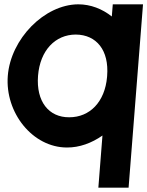

<svg xmlns="http://www.w3.org/2000/svg" viewBox="-20 -683 682 889"><path d="M16.1 -332C29.6 -503 185.1 -662 342.2 -663C399.7 -663 453.4 -641.8 497.7 -606.7L502.2 -663H642.2L575.4 186H435.4L454.4 -55.5C404.7 -20.6 347.8 0.4 290 0C131 0 2.7 -161 16.1 -332ZM156.1 -332C146.8 -213 205.9 -139 301 -140C395.6 -140 465.6 -210.8 475.7 -326.6L476.1 -332C485.4 -450 427.1 -522 331.2 -523C236.2 -523 165.4 -450 156.1 -332Z"/></svg>

Font: Poland Can Into
Style: Of Regular
Weight: 500
Foundry: Cannot Into Space Fonts
Version: Version 1.01